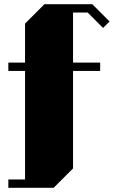

<svg xmlns="http://www.w3.org/2000/svg" viewBox="-20 -900 545 920"><path d="M330 -840V-600H460V-560H330V-93L237 0H20V-40H100V-560H20V-600H100V-787L193 -880H422L505 -797L474 -766L400 -840Z"/></svg>

Font: Kumar One
Style: Regular
Weight: 400
Designer: Parimal Parmar
Foundry: Indian Type Foundry
Version: Version 1.000;PS 1.000;hotconv 1.0.88;makeotf.lib2.5.647800